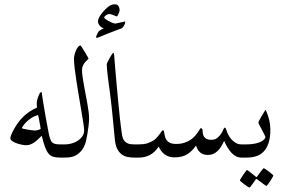

<svg xmlns="http://www.w3.org/2000/svg" viewBox="-20 -728 1324 887"><path d="M302.7 -30.8Q302.7 -24.9 302 -19.5Q301.3 -14.2 298.6 -9.8Q295.9 -5.4 290.5 -2.7Q285.2 0 275.9 0H257.8Q239.3 0 226.6 -3.7Q213.9 -7.3 204.6 -18.1Q195.3 -28.8 188 -48.6Q180.7 -68.4 172.9 -101.1Q165.5 -94.2 158 -86.7Q150.4 -79.1 141.6 -72.5Q132.8 -65.9 122.8 -61.5Q112.8 -57.1 100.1 -57.1Q94.2 -57.1 82 -59.3Q69.8 -61.5 57.9 -65.7Q45.9 -69.8 36.9 -75.9Q27.8 -82 27.8 -89.8Q27.8 -95.7 32.7 -107.2Q37.6 -118.7 44.9 -131.8Q52.2 -145 61.5 -158.2Q70.8 -171.4 79.6 -180.7Q95.7 -198.2 114.3 -210.9Q132.8 -223.6 150.9 -231Q150.4 -235.4 150.1 -240Q149.9 -244.6 149.9 -249Q149.9 -252.4 149.9 -255.6Q149.9 -258.8 150.9 -262.2Q155.3 -280.3 160.9 -291.7Q166.5 -303.2 171.9 -303.2Q172.4 -303.2 173.1 -297.9Q173.8 -292.5 175.3 -283Q176.8 -273.4 178.7 -260.7Q180.7 -248 183.1 -233.9Q186.5 -211.9 190.9 -188.5Q195.3 -165 199 -144.5Q202.6 -124 205.6 -109.6Q208.5 -95.2 210 -91.8Q212.9 -84 215.3 -78.4Q217.8 -72.8 222.4 -68.8Q227.1 -64.9 235.4 -63Q243.7 -61 257.8 -61H275.9Q285.2 -61 290.5 -58.3Q295.9 -55.7 298.6 -51.5Q301.3 -47.4 302 -42Q302.7 -36.6 302.7 -30.8ZM168 -132.8Q165.5 -146.5 162.6 -164.1Q159.7 -181.6 155.8 -196.8Q137.2 -191.4 123.3 -181.9Q109.4 -172.4 100.1 -162.8Q90.8 -153.3 85.9 -145.5Q81.1 -137.7 81.1 -136.2Q81.1 -134.8 89.1 -132.8Q97.2 -130.9 107.7 -129.2Q118.2 -127.4 127.9 -126.2Q137.7 -125 141.1 -125Q146.5 -125 154.5 -127Q162.6 -128.9 168 -132.8Z M391.6 -181.2Q391.6 -173.8 390.9 -164.3Q390.1 -154.8 388.9 -145Q387.7 -135.3 386.2 -126Q384.8 -116.7 383.8 -109.4Q381.3 -95.2 377.2 -76.4Q373 -57.6 362.5 -40.8Q352.1 -23.9 333.3 -12Q314.5 0 282.2 0H264.2Q254.9 0 249.5 -2.7Q244.1 -5.4 241.5 -9.8Q238.8 -14.2 238 -19.5Q237.3 -24.9 237.3 -30.8Q237.3 -36.6 238 -42Q238.8 -47.4 241.5 -51.5Q244.1 -55.7 249.5 -58.3Q254.9 -61 264.2 -61H282.2Q295.4 -61 310.8 -65.2Q326.2 -69.3 338.9 -77.6Q351.6 -85.9 360.1 -98.1Q368.7 -110.4 368.7 -126Q368.7 -135.3 365.2 -158.4Q361.8 -181.6 356.4 -212.4Q351.1 -243.2 345.2 -278.6Q339.4 -314 334 -347.7Q328.6 -381.3 325.2 -410.4Q321.8 -439.5 321.8 -458Q321.8 -465.3 324.5 -475.6Q327.1 -485.8 331.3 -495.4Q335.4 -504.9 340.8 -511.5Q346.2 -518.1 352.1 -518.1Q352.5 -518.1 358.6 -509Q364.7 -500 371.3 -488.8Q377.9 -477.5 383.5 -467.8Q389.2 -458 389.2 -457Q389.2 -456.1 384.5 -452.1Q379.9 -448.2 374 -441.7Q368.2 -435.1 363.5 -425.8Q358.9 -416.5 358.9 -404.8Q358.9 -391.6 361.3 -374Q363.8 -356.4 367.4 -336.2Q371.1 -315.9 375.2 -294.2Q379.4 -272.5 383.1 -252Q386.7 -231.4 389.2 -213.1Q391.6 -194.8 391.6 -181.2Z M558.6 -626Q558.6 -624.5 557.4 -620.1Q556.2 -615.7 553.7 -611.1Q551.3 -606.4 547.6 -602.1Q543.9 -597.7 539.6 -596.2Q536.6 -595.2 530.5 -593Q524.4 -590.8 516.1 -587.6Q507.8 -584.5 498 -580.6Q488.3 -576.7 478.5 -573.2Q454.6 -564 443.1 -558.6Q431.6 -553.2 427.7 -553.2Q423.8 -553.2 423.8 -557.1Q423.8 -559.1 425.3 -562.7Q426.8 -566.4 428.7 -570.3Q430.7 -574.2 432.6 -577.9Q434.6 -581.5 435.5 -583Q437 -584.5 440.2 -586.7Q443.4 -588.9 447 -591.1Q450.7 -593.3 454.1 -594.7Q457.5 -596.2 459.5 -597.2Q455.6 -598.1 450.9 -600.8Q446.3 -603.5 442.4 -607.7Q438.5 -611.8 435.5 -617.2Q432.6 -622.6 432.6 -629.4Q432.6 -635.3 435.5 -642.3Q438.5 -649.4 443.1 -656.5Q447.8 -663.6 453.4 -670.4Q459 -677.2 464.8 -683.1Q474.1 -692.4 481 -697.5Q487.8 -702.6 492.9 -704.8Q498 -707 502.4 -707.5Q506.8 -708 511.7 -708Q522.5 -708 527.6 -699.5Q532.7 -690.9 532.7 -681.2Q532.7 -678.7 531.2 -673.8Q529.8 -668.9 527.6 -664.1Q525.4 -659.2 523.2 -655.8Q521 -652.3 519.5 -652.3Q517.6 -652.3 513.7 -654.1Q509.8 -655.8 504.9 -657.7Q500 -659.7 494.6 -661.4Q489.3 -663.1 484.9 -663.1Q476.6 -663.1 469 -657.2Q461.4 -651.4 461.4 -646Q461.4 -644.5 466.8 -640.4Q472.2 -636.2 480.2 -631.6Q488.3 -627 497.3 -623.3Q506.3 -619.6 513.7 -619.1Q519.5 -620.6 526.4 -622.1Q533.2 -623.5 539.3 -624.8Q545.4 -626 549.8 -627Q554.2 -627.9 555.7 -628.4Q556.6 -628.4 557.6 -628.2Q558.6 -627.9 558.6 -626Z M644 -30.8Q644 -24.9 643.3 -19.5Q642.6 -14.2 639.9 -9.8Q637.2 -5.4 631.8 -2.7Q626.5 0 617.2 0H599.1Q583 0 568.1 -3.2Q553.2 -6.3 541.3 -15.6Q529.3 -24.9 521.2 -41Q513.2 -57.1 510.7 -83Q508.8 -102.5 506.3 -127.7Q503.9 -152.8 501.2 -180.7Q498.5 -208.5 495.4 -237.3Q492.2 -266.1 488.8 -293Q485.8 -315.4 482.9 -336.7Q480 -357.9 477.8 -376Q475.6 -394 474.4 -408.2Q473.1 -422.4 473.1 -431.2Q473.1 -433.6 477.3 -442.1Q481.4 -450.7 486.6 -460Q491.7 -469.2 496.6 -476.6Q501.5 -483.9 502.9 -483.9Q503.9 -483.9 505.6 -481.9Q507.3 -480 507.3 -474.1Q509.3 -446.8 512.5 -409.7Q515.6 -372.6 519.3 -332Q522.9 -291.5 526.9 -251Q530.8 -210.4 534.4 -176.8Q538.1 -143.1 541.5 -119.4Q544.9 -95.7 547.9 -88.9Q551.8 -79.6 557.6 -74Q563.5 -68.4 570.3 -65.4Q577.1 -62.5 584.5 -61.8Q591.8 -61 599.1 -61H617.2Q626.5 -61 631.8 -58.3Q637.2 -55.7 639.9 -51.5Q642.6 -47.4 643.3 -42Q644 -36.6 644 -30.8Z M1140.6 -30.8Q1140.6 -24.9 1139.9 -19.5Q1139.2 -14.2 1136.5 -9.8Q1133.8 -5.4 1128.4 -2.7Q1123 0 1113.8 0H1095.7Q1069.8 0 1049.8 -21.7Q1029.8 -43.5 1015.6 -77.1Q1008.8 -63 1001.7 -51.3Q994.6 -39.6 985.6 -30.8Q976.6 -22 965.6 -17.1Q954.6 -12.2 940.9 -12.2Q927.7 -12.2 918.7 -15.6Q909.7 -19 903.3 -24.9Q897 -30.8 892.8 -38.6Q888.7 -46.4 885.7 -55.2Q867.2 -29.3 844.5 -15.1Q821.8 -1 785.6 -1Q762.2 -1 743.9 -12.5Q725.6 -23.9 712.9 -50.8Q694.3 -22.9 671.4 -11.5Q648.4 0 623 0H605Q595.7 0 590.3 -2.7Q585 -5.4 582.3 -9.8Q579.6 -14.2 578.9 -19.5Q578.1 -24.9 578.1 -30.8Q578.1 -36.6 578.9 -42Q579.6 -47.4 582.3 -51.5Q585 -55.7 590.3 -58.3Q595.7 -61 605 -61H623Q644.5 -61 660.2 -65.9Q675.8 -70.8 687 -77.9Q698.2 -85 705.6 -93.5Q712.9 -102.1 718 -109.1Q723.1 -116.2 726.6 -121.1Q730 -126 732.9 -126Q736.3 -126 737.3 -121.3Q738.3 -116.7 739.5 -109.6Q740.7 -102.5 742.9 -94.5Q745.1 -86.4 750.7 -79.3Q756.3 -72.3 766.4 -67.6Q776.4 -63 793 -63Q814.9 -63 831.5 -68.4Q848.1 -73.7 860.1 -82Q872.1 -90.3 880.4 -99.6Q888.7 -108.9 894.3 -117.2Q899.9 -125.5 903.1 -130.9Q906.2 -136.2 908.7 -136.2Q910.2 -136.2 913.1 -133.3Q916 -130.4 916 -123Q916 -116.2 917.5 -108.9Q918.9 -101.6 923.3 -95.7Q927.7 -89.8 935.3 -85.9Q942.9 -82 955.1 -82Q972.7 -82 983.6 -90.8Q994.6 -99.6 1001.5 -110.1Q1008.3 -120.6 1011.7 -129.4Q1015.1 -138.2 1018.1 -138.2Q1021 -138.2 1022.5 -135.5Q1023.9 -132.8 1025.9 -127Q1028.3 -118.7 1033.7 -107.4Q1039.1 -96.2 1047.6 -85.9Q1056.2 -75.7 1068.1 -68.4Q1080.1 -61 1095.7 -61H1113.8Q1123 -61 1128.4 -58.3Q1133.8 -55.7 1136.5 -51.5Q1139.2 -47.4 1139.9 -42Q1140.6 -36.6 1140.6 -30.8Z M1229 -128.9Q1229 -91.8 1220.5 -66.9Q1211.9 -42 1197.3 -27.1Q1182.6 -12.2 1162.8 -6.1Q1143.1 0 1120.1 0H1102.1Q1092.8 0 1087.4 -2.7Q1082 -5.4 1079.3 -9.8Q1076.7 -14.2 1075.9 -19.5Q1075.2 -24.9 1075.2 -30.8Q1075.2 -36.6 1075.9 -42Q1076.7 -47.4 1079.3 -51.5Q1082 -55.7 1087.4 -58.3Q1092.8 -61 1102.1 -61H1120.1Q1141.1 -61 1157.5 -64.5Q1173.8 -67.9 1185.1 -73.2Q1195.3 -78.6 1200.7 -84.7Q1206.1 -90.8 1206.1 -94.2Q1206.1 -97.2 1200.9 -107.2Q1195.8 -117.2 1189.9 -128.4Q1184.1 -139.6 1179 -149.2Q1173.8 -158.7 1173.8 -161.1Q1173.8 -164.6 1178.5 -173.6Q1183.1 -182.6 1189 -192.4Q1194.8 -202.1 1200.2 -210.7Q1205.6 -219.2 1207 -221.2Q1218.3 -196.8 1223.6 -174.6Q1229 -152.3 1229 -128.9ZM1242.7 82.5Q1242.7 84.5 1238.3 92.3Q1233.9 100.1 1228.3 108.6Q1222.7 117.2 1217.5 124Q1212.4 130.9 1210.4 130.9Q1209.5 130.9 1202.9 126.2Q1196.3 121.6 1188.5 115.7Q1179.7 109.4 1168.5 100.6Q1166.5 98.6 1165 98.6Q1163.6 98.6 1161.6 100.6Q1154.3 111.3 1148.4 119.6Q1143.1 127 1138.4 132.8Q1133.8 138.7 1132.3 138.7Q1130.9 138.7 1123.8 134Q1116.7 129.4 1108.9 123.5Q1101.1 117.7 1094.7 112.3Q1088.4 106.9 1088.4 105.5Q1088.4 103.5 1093 95.9Q1097.7 88.4 1103.5 79.8Q1109.4 71.3 1114.5 64.5Q1119.6 57.6 1120.6 57.6Q1123 57.6 1129.4 62.5Q1135.7 67.4 1142.6 72.8Q1150.9 79.1 1160.6 87.4Q1163.6 90.3 1165 90.3Q1166.5 90.3 1168.5 86.4Q1175.8 76.2 1182.1 67.9Q1187.5 61 1192.4 54.9Q1197.3 48.8 1198.2 48.8Q1199.7 48.8 1207 53.7Q1214.4 58.6 1222.2 64.7Q1230 70.8 1236.3 76.2Q1242.7 81.5 1242.7 82.5Z"/></svg>

Font: Scheherazade
Style: Regular
Weight: 400
Designer: SIL International
Foundry: SIL International
Version: Version 2.100 (build 932/914)